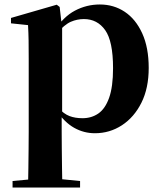

<svg xmlns="http://www.w3.org/2000/svg" viewBox="-20 -577 720 856"><path d="M36 259V230L144 220H235L337 230V259ZM105 259Q106 215 106.5 171.5Q107 128 107.5 86.5Q108 45 108 10V-314Q108 -364 107.5 -396.5Q107 -429 105 -465L29 -473V-497L233 -556L246 -546L255 -467L257 -462V-75L255 -61V10Q255 44 255.5 85.5Q256 127 256.5 171Q257 215 258 259ZM403 17Q354 17 311 -7Q268 -31 232 -84H220L240 -96Q265 -69 290 -59.5Q315 -50 348 -50Q388 -50 418.5 -71Q449 -92 466.5 -141Q484 -190 484 -273Q484 -393 449 -442.5Q414 -492 354 -492Q324 -492 296 -480Q268 -468 232 -427L217 -441H224Q262 -502 314 -529.5Q366 -557 425 -557Q487 -557 536 -524.5Q585 -492 614 -428.5Q643 -365 643 -274Q643 -184 610.5 -119Q578 -54 523.5 -18.5Q469 17 403 17Z"/></svg>

Font: Noto Serif KR ExtraLight ExtraBold
Style: Regular
Weight: 800
Version: Version 2.003-H1;hotconv 1.1.1;makeotfexe 2.6.0